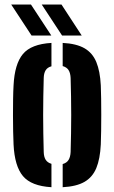

<svg xmlns="http://www.w3.org/2000/svg" viewBox="-20 -792 488 821"><path d="M38 -174Q37 -197 36.2 -229.8Q35.5 -262.5 35.5 -298.8Q35.5 -335 36 -368.8Q36.5 -402.5 38 -427Q42.5 -518.5 78 -561Q113.5 -603.5 200 -608.5V-508.5Q183 -504 175.2 -491.5Q167.5 -479 167 -458.5Q166 -419.5 165.2 -379.8Q164.5 -340 164.5 -300.2Q164.5 -260.5 165.2 -220.8Q166 -181 167 -142Q167.5 -121.5 175.2 -109Q183 -96.5 200 -91.5V8.5Q114 3.5 78.2 -39Q42.5 -81.5 38 -174ZM248 8.5V-90.5Q265.5 -95.5 273.2 -108.2Q281 -121 282 -142Q283 -181.5 283.8 -221Q284.5 -260.5 284.5 -300.5Q284.5 -340.5 283.8 -380Q283 -419.5 282 -458.5Q281 -480 273.2 -492.2Q265.5 -504.5 248 -509.5V-608.5Q306.5 -605.5 341 -585.8Q375.5 -566 391.8 -526.8Q408 -487.5 411 -427Q412 -404 412.5 -371Q413 -338 413 -301.8Q413 -265.5 412.5 -232Q412 -198.5 411 -174Q408 -112.5 391.8 -73.2Q375.5 -34 341 -14.2Q306.5 5.5 248 8.5ZM115 -640 28 -772.5H112.5L199.5 -640ZM245.5 -640 158.5 -772.5H243L329.5 -640Z"/></svg>

Font: Big Shoulders Stencil Display Thin ExtraBold
Style: Regular
Weight: 800
Version: Version 2.001